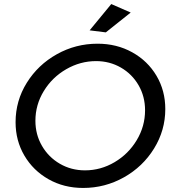

<svg xmlns="http://www.w3.org/2000/svg" viewBox="-20 -922 857 949"><path d="M797 -383Q797 -278 741.5 -188Q686 -98 592.5 -45.5Q499 7 391 7Q296 7 220 -36Q144 -79 100.5 -153Q57 -227 57 -318Q57 -424 112.5 -513Q168 -602 261 -654Q354 -706 462 -706Q557 -706 633.5 -663.5Q710 -621 753.5 -547.5Q797 -474 797 -383ZM155 -325Q155 -257 187.5 -201Q220 -145 276 -112.5Q332 -80 400 -80Q478 -80 546.5 -120.5Q615 -161 656 -229.5Q697 -298 697 -377Q697 -445 665 -500.5Q633 -556 577.5 -588Q522 -620 455 -620Q377 -620 307.5 -580Q238 -540 196.5 -472Q155 -404 155 -325ZM530 -902 626 -860 503 -762 423 -772Z"/></svg>

Font: Gontserrat
Style: Italic
Weight: 400
Italic angle: -11.3°
Designer: Julieta Ulanovsky
Foundry: Julieta Ulanovsky
Version: Version 6.001